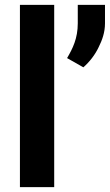

<svg xmlns="http://www.w3.org/2000/svg" viewBox="-20 -770 452 790"><path d="M203 0V-750H62V0ZM256 -531 323 -493C348 -515 371 -544 386 -576C400 -604 412 -636 412 -674V-750H300V-674C300 -612 279 -570 256 -531Z"/></svg>

Font: Asimov
Style: Regular
Weight: 500
Designer: Google
Version: Version 2.000980; 2014